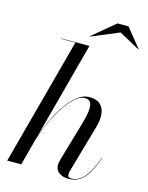

<svg xmlns="http://www.w3.org/2000/svg" viewBox="-134 -998 841 1091"><g transform="rotate(15 286.0 -452.5)"><path d="M15 0 215.5 -747.5H132.5V-750H297.5L97.5 0ZM377.5 10Q342.5 10 321 -6.2Q299.5 -22.5 299.5 -51Q299.5 -59 301.8 -69.2Q304 -79.5 307.5 -92L370.5 -308Q383.5 -351.5 388.5 -385.2Q393.5 -419 385.2 -438.2Q377 -457.5 349 -457.5Q322.5 -457.5 291.8 -430Q261 -402.5 230.8 -356Q200.5 -309.5 174.8 -251.8Q149 -194 132.5 -133H131Q140.5 -171 158.2 -216.5Q176 -262 199.2 -306.5Q222.5 -351 250.5 -388Q278.5 -425 309.5 -447.2Q340.5 -469.5 373 -469.5Q416.5 -469.5 438.2 -448.8Q460 -428 463.5 -394Q467 -360 455.5 -319.5L373.5 -32.5Q372.5 -29 371.8 -24.2Q371 -19.5 371 -15.5Q371 4.5 391.5 4.5Q434 4.5 466.5 -32.2Q499 -69 531 -153.5L533 -153Q511.5 -95.5 489.8 -59.5Q468 -23.5 441.2 -6.8Q414.5 10 377.5 10ZM288.5 -803 286.5 -805 418.5 -915H483.5L572 -805L571 -803L449 -870Z"/></g></svg>

Font: Bodoni Moda 72pt
Style: Italic
Weight: 400
Italic angle: -13°
Designer: Owen Earl
Foundry: indestructible type
Version: Version 2.005